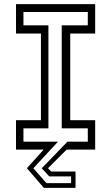

<svg xmlns="http://www.w3.org/2000/svg" viewBox="-20 -720 535 924"><path d="M191 184 109.5 89.5 190 0H57V-141.5H177V-558.5H57V-700H438V-558.5H318V-141.5H438V0H300.5L211 89.5L226 105.5H343.5V184ZM203.5 161.2H322.2V128.8H217L181 89.8L304.5 -38.2H402.5V-102.5H277V-598H402.5V-662.2H92.8V-598H213V-102.5H92.8V-38.2H259L140.5 89.8Z"/></svg>

Font: Tourney Thin
Style: Regular
Weight: 100
Designer: Tyler Finck
Foundry: Etcetera Type Co
Version: Version 1.015